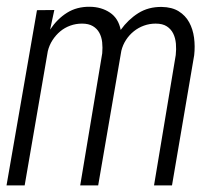

<svg xmlns="http://www.w3.org/2000/svg" viewBox="-29 -559 636 579"><path d="M134.8 -528.8 122.1 -469.7Q143.6 -502 173.1 -520.5Q202.6 -539.1 242.2 -538.6Q276.9 -538.1 302.5 -521Q328.1 -503.9 335 -468.8Q357.4 -500 387.9 -519.3Q418.5 -538.6 458.5 -538.1Q489.7 -537.6 510 -524.9Q530.3 -512.2 541.5 -491.7Q552.7 -471.2 556.2 -445.3Q559.6 -419.4 556.6 -392.6L489.7 0H435.5L501 -393.1Q502.9 -410.2 501.5 -427.2Q500 -444.3 493.4 -457.8Q486.8 -471.2 474.1 -479.5Q461.4 -487.8 440.4 -487.8Q421.9 -487.8 405 -481.7Q388.2 -475.6 374.5 -464.6Q360.8 -453.6 351.1 -438.7Q341.3 -423.8 336.9 -405.8L267.1 0H212.9L279.3 -398.4Q280.8 -415.5 279.1 -431.6Q277.3 -447.8 270.5 -460.2Q263.7 -472.7 251 -480.2Q238.3 -487.8 218.3 -487.8Q199.7 -487.8 182.9 -481.7Q166 -475.6 152.6 -464.4Q139.2 -453.1 129.4 -438Q119.6 -422.9 115.2 -404.8L45.4 0H-9.3L82.5 -528.3Z"/></svg>

Font: TypoPRO Roboto Mono
Style: Italic
Weight: 300
Designer: Google
Version: Version 2.000986; 2015; ttfautohint (v1.3)